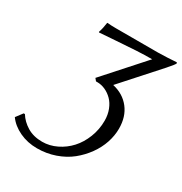

<svg xmlns="http://www.w3.org/2000/svg" viewBox="-203 -799 1130 1194"><g transform="rotate(30 361.5 -202.0)"><path d="M344.2 -296.9 330.1 -314Q485.4 -487.8 564.9 -576.2Q577.6 -590.3 578.1 -590.8Q525.4 -590.8 466.1 -587.6Q406.7 -584.5 327.1 -578.4Q247.6 -572.3 208 -569.8L206.1 -573.2Q217.3 -606 222.2 -645L224.1 -647.9Q248.5 -645 285.2 -645H588.9Q610.8 -645 656.7 -647.2Q702.6 -649.4 716.8 -650.9Q723.1 -650.9 723.1 -645Q720.2 -634.8 686.5 -597.2Q683.1 -592.8 681.2 -590.8L448.2 -331.1Q525.9 -313.5 570.6 -256.3Q615.2 -199.2 615.2 -113.8Q615.2 -64 598.4 -12.9Q581.5 38.1 548.1 84.7Q514.6 131.3 469.5 167.7Q424.3 204.1 363 225.6Q301.8 247.1 233.9 247.1Q165.5 247.1 108.2 220.2Q50.8 193.4 18.1 147.9L54.2 100.1H63Q88.4 141.1 133.5 168.5Q178.7 195.8 241.2 195.8Q293.9 195.8 343.8 171.6Q393.6 147.5 430.9 106.7Q468.3 65.9 490.7 8.5Q513.2 -48.8 513.2 -111.8Q513.2 -154.3 499.3 -189.9Q485.4 -225.6 462.4 -248.5Q439.5 -271.5 411.4 -284.2Q383.3 -296.9 354 -296.9Z"/></g></svg>

Font: Linear Smooth
Style: Italic
Weight: 400
Designer: Philipp H. Poll, Flanker
Foundry: Philipp H. Poll, reworked by Flanker
Version: Version 1.061 | FøM Fix